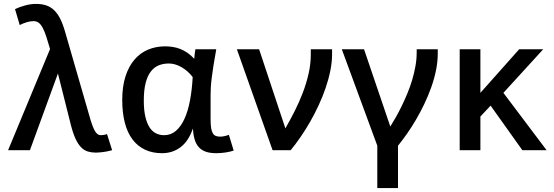

<svg xmlns="http://www.w3.org/2000/svg" viewBox="-20 -762 2810 974"><path d="M439.9 -151.9Q447.3 -128.4 453.6 -113.5Q460 -98.6 466.3 -90.3Q472.7 -82 479 -79.1Q485.4 -76.2 492.2 -76.2Q499 -76.2 507.3 -77.6Q515.6 -79.1 522.9 -82L548.8 0Q522 7.3 499.3 9.8Q476.6 12.2 465.8 12.2Q444.3 12.2 426.3 6.8Q408.2 1.5 392.8 -13.4Q377.4 -28.3 364.3 -55.7Q351.1 -83 339.8 -127L273.9 -389.2L131.8 0H21L233.9 -513.2Q223.6 -549.8 214.8 -576.4Q206.1 -603 196.8 -620.6Q187.5 -638.2 176.3 -646.5Q165 -654.8 149.9 -654.8Q133.3 -654.8 113.8 -648.7Q94.2 -642.6 80.1 -634.8L56.2 -715.8Q78.6 -726.6 107.4 -734.4Q136.2 -742.2 162.1 -742.2Q191.4 -742.2 213.9 -734.9Q236.3 -727.5 253.9 -710.9Q271.5 -694.3 285.2 -667.5Q298.8 -640.6 310.1 -601.1Z M1165.5 2Q1147.9 7.8 1124.3 11.5Q1100.6 15.1 1077.1 15.1Q1045.4 15.1 1023.9 7.6Q1002.4 0 988.5 -15.4Q974.6 -30.8 967.5 -54.4Q960.4 -78.1 958.5 -109.9Q936.5 -45.9 896 -15.4Q855.5 15.1 802.2 15.1Q752.9 15.1 715.1 -2.9Q677.2 -21 651.6 -55.4Q626 -89.8 613 -140.1Q600.1 -190.4 600.1 -254.9Q600.1 -323.2 616.5 -374.3Q632.8 -425.3 661.9 -459.2Q690.9 -493.2 730.7 -510Q770.5 -526.9 817.4 -526.9Q836.9 -526.9 856.2 -523.9Q875.5 -521 894.3 -513.7Q913.1 -506.3 930.9 -494.1Q948.7 -481.9 965.3 -463.9Q966.3 -477.5 968 -490Q969.7 -502.4 971.2 -512.2H1077.1Q1068.4 -464.8 1063 -429.9Q1057.6 -395 1054.2 -368.4Q1050.8 -341.8 1049.6 -320.8Q1048.3 -299.8 1048.3 -280.8V-157.2Q1048.3 -129.9 1051 -112.8Q1053.7 -95.7 1059.6 -85.9Q1065.4 -76.2 1074.7 -72.5Q1084 -68.8 1097.2 -68.8Q1106.9 -68.8 1119.1 -71.5Q1131.3 -74.2 1141.1 -78.1ZM812.5 -76.2Q846.7 -76.2 872.3 -98.1Q897.9 -120.1 915.8 -159.2Q933.6 -198.2 943.8 -252.4Q954.1 -306.6 957.5 -371.1Q931.6 -404.3 899.4 -422.1Q867.2 -439.9 836.4 -439.9Q808.1 -439.9 784.9 -430.4Q761.7 -420.9 744.9 -398.9Q728 -377 718.8 -340.8Q709.5 -304.7 709.5 -252Q709.5 -203.6 717.3 -170.2Q725.1 -136.7 738.8 -115.7Q752.4 -94.7 771.5 -85.4Q790.5 -76.2 812.5 -76.2Z M1294.4 -512.2 1427.7 -110.8Q1451.2 -151.9 1474.4 -197.5Q1497.6 -243.2 1515.9 -291Q1534.2 -338.9 1545.4 -387.9Q1556.6 -437 1556.6 -484.9V-512.2H1664.6V-487.8Q1664.6 -447.3 1655.8 -403.6Q1647 -359.9 1631.8 -315.7Q1616.7 -271.5 1596.4 -227.8Q1576.2 -184.1 1552.7 -143.3Q1529.3 -102.5 1504.2 -66.2Q1479 -29.8 1454.6 0H1362.8L1181.6 -512.2Z M1826.7 -512.2 1960 -120.1Q1973.1 -141.1 1988.3 -167.7Q2003.4 -194.3 2018.1 -224.6Q2032.7 -254.9 2046.6 -288.1Q2060.5 -321.3 2070.8 -356Q2081.1 -390.6 2087.4 -425.8Q2093.8 -460.9 2093.8 -495.1V-512.2H2200.7V-490.2Q2200.7 -449.2 2191.9 -405.8Q2183.1 -362.3 2167.7 -319.1Q2152.3 -275.9 2132.3 -234.1Q2112.3 -192.4 2089.8 -154.1Q2067.4 -115.7 2043.9 -82.5Q2020.5 -49.3 1999 -22.9V191.9H1894V-22.9L1713.9 -512.2Z M2752.9 0H2629.9L2468.8 -226.1L2417 -170.9V0H2312V-512.2H2417V-291L2613.8 -512.2H2735.8L2533.7 -291Z"/></svg>

Font: Clear Sans Medium
Style: Regular
Weight: 500
Foundry: Intel Corporation
Version: Version 1.00